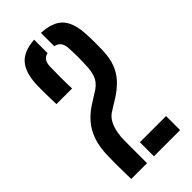

<svg xmlns="http://www.w3.org/2000/svg" viewBox="-252 -868 928 928"><g transform="rotate(-45 212.0 -404.0)"><path d="M49 0Q48.5 -20 48.2 -36.8Q48 -53.5 47.8 -68Q47.5 -82.5 47.5 -96.5Q47.5 -110.5 47.8 -125Q48 -139.5 48 -156.5Q49 -217 64.2 -261Q79.5 -305 107.8 -337Q136 -369 176 -393.5L231.5 -428.5Q262.5 -450.5 271.8 -478.2Q281 -506 282 -532Q284 -564.5 284 -597Q284 -629.5 282 -662Q280.5 -685.5 270.5 -699Q260.5 -712.5 239.5 -717V-808Q319.5 -803.5 353.2 -764.8Q387 -726 390 -643.5Q390.5 -631 391 -616.8Q391.5 -602.5 391.5 -587.8Q391.5 -573 391.2 -558.8Q391 -544.5 390.5 -532Q388.5 -484 374.8 -448.2Q361 -412.5 335.2 -384.5Q309.5 -356.5 271.5 -332L209.5 -293.5Q190 -280 178.5 -257.5Q167 -235 162 -208.5Q157 -182 157 -156.5V0ZM49 -511.5Q48.5 -534 47.8 -557.5Q47 -581 47 -603Q47 -625 47.5 -643Q50.5 -725 84.5 -764Q118.5 -803 193 -808V-716.5Q174 -711.5 165 -698Q156 -684.5 155.5 -662Q154.5 -624.5 154.5 -586.8Q154.5 -549 156 -511.5ZM204 0V-96H383V0Z"/></g></svg>

Font: Big Shoulders Stencil Display Thin
Style: Bold
Weight: 700
Version: Version 2.001